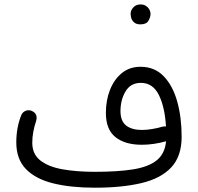

<svg xmlns="http://www.w3.org/2000/svg" viewBox="-20 -830 908 880"><path d="M54.7 -177.2Q54.7 -246.1 78.1 -303.7Q85 -317.9 99.4 -322.8Q113.8 -327.6 127.4 -320.8Q156.2 -307.1 144.5 -272Q137.7 -252.4 132.8 -226.8Q127.9 -201.2 127.9 -175.8Q127.9 -123.5 165 -94.5Q202.1 -65.4 266.8 -54Q331.5 -42.5 414.6 -42.5Q519 -42.5 589.8 -53.7Q660.6 -64.9 698.2 -95.2Q735.8 -125.5 741.2 -182.6Q684.1 -166.5 629.9 -166.5Q553.2 -166.5 509.3 -201.4Q465.3 -236.3 465.3 -312.5Q465.3 -370.1 484.1 -418Q502.9 -465.8 538.3 -494.9Q573.7 -523.9 624 -523.9Q689 -523.9 730.7 -480.2Q772.5 -436.5 792.5 -363.8Q812.5 -291 812.5 -203.1Q812.5 -113.8 765.1 -63Q717.8 -12.2 628.7 9Q539.6 30.3 414.6 30.3Q305.2 30.3 224.4 10.5Q143.6 -9.3 99.1 -54.9Q54.7 -100.6 54.7 -177.2ZM532.2 -320.8Q532.2 -274.9 558.3 -254.6Q584.5 -234.4 629.9 -234.4Q652.8 -234.4 678.5 -238.8Q704.1 -243.2 725.1 -249.5Q732.9 -251.5 740.7 -250Q735.8 -338.4 708.3 -394.3Q680.7 -450.2 625.5 -450.2Q578.6 -450.2 555.4 -411.1Q532.2 -372.1 532.2 -320.8ZM578.6 -766.1Q578.6 -782.7 591.1 -796.1Q603.5 -809.6 624 -809.6Q638.2 -809.6 647.7 -803.7Q657.2 -797.9 662.6 -789.6Q669.9 -778.3 669.9 -765.6Q669.9 -751.5 660.4 -734.9Q650.9 -718.3 623.5 -718.3Q605.5 -718.3 595.7 -726.6Q585.9 -734.9 582 -745.6Q578.6 -757.8 578.6 -766.1Z"/></svg>

Font: Mikhak-DS1-FD Regular
Style: Regular
Weight: 400
Designer: Amin Abedi
Version: Version 3.2